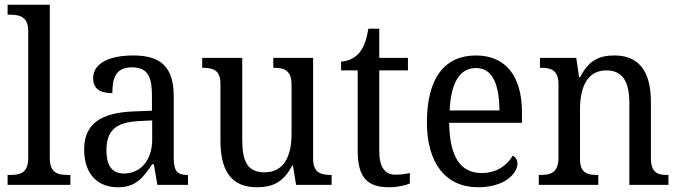

<svg xmlns="http://www.w3.org/2000/svg" viewBox="-20 -780 2865 810"><path d="M12 0H277V-42H265C223 -42 190 -51 190 -114V-760H12V-718H24C63 -718 99 -709 99 -650V-114C99 -51 67 -42 24 -42H12Z M477 10C554 10 583 -30 622 -87H629L644 0H773V-42H770C728 -42 713 -58 713 -114V-373C713 -500 656 -546 542 -546C446 -546 373 -516 373 -450C373 -406 401 -387 454 -387C454 -451 468 -496 537 -496C610 -496 621 -446 621 -373V-313L545 -310C404 -305 335 -256 335 -150C335 -41 396 10 477 10ZM502 -48C452 -48 429 -83 429 -145C429 -223 462 -264 564 -269L622 -272V-191C622 -106 575 -48 502 -48Z M1064 10C1125 10 1175 -8 1212 -81H1216L1229 0H1379V-42H1376C1336 -42 1301 -50 1301 -109V-536H1133V-494H1136C1177 -494 1210 -485 1210 -422V-216C1210 -118 1176 -53 1096 -53C1023 -53 1002 -101 1002 -190V-536H833V-494H836C877 -494 910 -485 910 -427V-186C910 -49 964 10 1064 10Z M1622 10C1656 10 1692 2 1709 -6V-50C1690 -46 1672 -43 1648 -43C1605 -43 1580 -73 1580 -143V-483H1701V-536H1580V-659H1534C1525 -606 1513 -577 1493 -554C1473 -532 1445 -522 1419 -520V-483H1489V-145C1489 -30 1530 10 1622 10Z M1997 10C2110 10 2163 -49 2163 -90C2163 -107 2153 -119 2143 -123C2121 -85 2077 -50 2013 -50C1924 -50 1877 -115 1875 -262H2182V-306C2182 -464 2109 -546 1988 -546C1856 -546 1781 -451 1781 -264C1781 -91 1861 10 1997 10ZM2087 -314H1877C1882 -430 1919 -493 1988 -493C2060 -493 2086 -421 2087 -314Z M2253 0H2504V-42H2499C2459 -42 2427 -49 2427 -109V-320C2427 -406 2454 -483 2538 -483C2609 -483 2635 -432 2635 -346V0H2800V-42H2795C2754 -42 2726 -51 2726 -114V-350C2726 -487 2669 -546 2572 -546C2510 -546 2464 -527 2428 -455H2423L2411 -536H2258V-494H2263C2303 -494 2336 -485 2336 -426V-114C2336 -51 2302 -42 2261 -42H2253Z"/></svg>

Font: Noto Serif Armenian SemiCondensed
Style: Regular
Weight: 400
Width: 4
Designer: Monotype Design Team
Foundry: Monotype Imaging Inc.
Version: Version 2.008